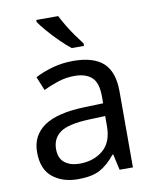

<svg xmlns="http://www.w3.org/2000/svg" viewBox="-86 -832 734 908"><g transform="rotate(-10 280.5 -378.0)"><path d="M288 -545Q386 -545 433 -502Q480 -459 480 -365V0H416L399 -76H395Q360 -32 321.5 -11Q283 10 215 10Q142 10 94 -28.5Q46 -67 46 -149Q46 -229 109 -272.5Q172 -316 303 -320L394 -323V-355Q394 -422 365 -448Q336 -474 283 -474Q241 -474 203 -461.5Q165 -449 132 -433L105 -499Q140 -518 188 -531.5Q236 -545 288 -545ZM314 -259Q214 -255 175.5 -227Q137 -199 137 -148Q137 -103 164.5 -82Q192 -61 235 -61Q303 -61 348 -98.5Q393 -136 393 -214V-262ZM256 -766Q267 -744 283.5 -716.5Q300 -689 318.5 -663Q337 -637 352 -618V-606H293Q270 -624 241 -652.5Q212 -681 187.5 -709.5Q163 -738 151 -756V-766Z"/></g></svg>

Font: Noto Sans Old Permic
Style: Regular
Weight: 400
Designer: Monotype Design Team
Foundry: Monotype Imaging Inc.
Version: Version 2.001; ttfautohint (v1.8.4.7-5d5b)